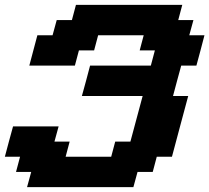

<svg xmlns="http://www.w3.org/2000/svg" viewBox="-20 -645 861 790"><path d="M91.3 125H528.8L545.9 62.5H608.4L625 0H687.5Q698.7 -42 720.9 -125.2Q743.2 -208.5 754.4 -250H691.9Q697.3 -270.5 708.5 -312.3Q719.7 -354 725.6 -375H788.1Q793.9 -395.5 804.9 -437.3Q815.9 -479 821.3 -500H758.8L775.9 -562.5H713.4L730 -625H292.5L275.9 -562.5H213.4L196.3 -500H133.8Q128.4 -479 117.2 -437.5Q106 -396 100.6 -375H288.1L304.7 -437.5H367.2L383.8 -500H571.3L554.7 -437.5H617.2L600.6 -375H350.6Q345.2 -354 334 -312.3Q322.8 -270.5 316.9 -250H566.9L516.6 -62.5H454.1L437.5 0H250L266.6 -62.5H204.1L221.2 -125H33.7Q27.8 -104 16.6 -62.5Q5.4 -21 0 0H62.5L45.9 62.5H108.4Z"/></svg>

Font: Faithful 32x
Style: SemiboldOblique
Weight: 400
Foundry: Faithful Resource Pack
Version: Version 1.0; January 27, 2023